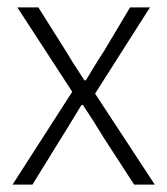

<svg xmlns="http://www.w3.org/2000/svg" viewBox="-20 -501 454 521"><path d="M14 0 176 -252 27 -481H84L159 -362Q171 -341 209 -283H213Q221 -296 237 -322.5Q253 -349 262 -362L333 -481H387L238 -247L400 0H344L261 -128Q234 -173 205 -216H201Q194 -205 176 -175Q158 -145 147 -128L68 0Z"/></svg>

Font: Assistant Light
Style: Regular
Weight: 300
Designer: Hebrew By Ben Nathan, Latin by Paul Hunt
Version: Version 2.001;PS 002.001;hotconv 1.0.88;makeotf.lib2.5.64775